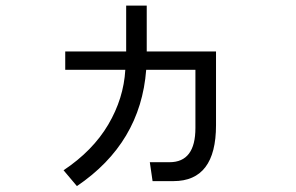

<svg xmlns="http://www.w3.org/2000/svg" viewBox="-20 -626 1040 674"><path d="M203.1 -28.3Q305.7 -96.7 359.9 -188.5Q414.1 -280.3 419.9 -380.9H209V-445.3H422.9V-606.4H495.1V-445.3H738.3V-186.5Q738.3 9.8 588.9 9.8H515.6L505.9 -56.6H575.2Q666 -56.6 666 -176.8V-380.9H493.2Q473.6 -124 250 27.3Z"/></svg>

Font: Gothic A1
Style: Regular
Weight: 400
Designer: HanYang I&C Co.,Ltd.
Foundry: HanYang I&C Co.,Ltd.
Version: Version 2.50